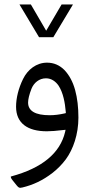

<svg xmlns="http://www.w3.org/2000/svg" viewBox="-20 -599 434 881"><path d="M224.6 -428.2 314.9 -578.6H262.7L191.9 -458L121.6 -578.6H69.3L159.2 -428.2ZM280.8 -3.4 278.8 6.3C255.9 103.5 173.8 171.9 31.7 210.4C30.3 210.9 29.3 211.4 29.3 211.9V212.4C29.3 212.9 30.3 219.7 37.1 227.5L57.1 252.4C65.4 262.7 69.8 262.7 73.7 262.7C76.2 262.7 79.6 262.2 83 261.2C131.3 249.5 175.8 229.5 222.2 193.4C245.1 175.3 265.1 154.8 282.2 131.8C315.9 85.9 339.8 17.1 339.8 -59.1C339.8 -106.4 335 -148.4 324.7 -186C314.5 -223.1 298.3 -253.4 276.4 -276.9C253.9 -299.8 227.1 -311.5 195.8 -311.5C147 -311.5 106.9 -279.8 85.9 -236.8C64.5 -193.4 53.7 -147.9 53.7 -109.4C53.7 -33.7 106.4 3.4 194.8 3.4C213.9 3.4 238.8 1.5 270.5 -2.4ZM108.9 -128.4C108.9 -142.6 113.8 -164.6 124.5 -191.9C135.3 -218.8 159.7 -239.7 190.9 -239.7C215.8 -239.7 235.8 -225.1 249 -205.6C270 -173.3 278.3 -127.4 281.7 -86.4L282.2 -80.1L276.4 -78.6C252.9 -73.2 230 -70.3 208 -70.3C142.1 -70.3 108.9 -89.8 108.9 -128.4Z"/></svg>

Font: Sahel Light
Style: Regular
Weight: 300
Foundry: Saber Rastikerdar (saber.rastikerdar@gmail.com)
Version: Version 3.4.0